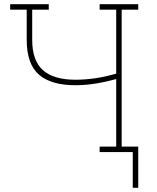

<svg xmlns="http://www.w3.org/2000/svg" viewBox="-20 -731 753 923"><path d="M459 0V-26.4H538.6V-351.1Q487.8 -336.9 438.5 -329.1Q389.2 -321.3 342.3 -321.3Q225.6 -321.3 167 -372.3Q108.4 -423.3 108.4 -539.6V-684.6H28.8V-710.9H214.4V-684.6H134.8V-539.6Q134.8 -439 186.8 -393.3Q238.8 -347.7 342.3 -347.7Q438 -347.7 538.6 -377V-684.6H459V-710.9H644.5V-684.6H564.9V-26.4H644.5V0ZM618.2 171.9V-11.7H644.5V171.9Z"/></svg>

Font: Roboto Slab Thin
Style: Regular
Weight: 100
Designer: Google
Version: Version 2.000; ttfautohint (v1.8.1.43-b0c9)